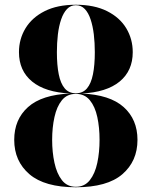

<svg xmlns="http://www.w3.org/2000/svg" viewBox="-20 -780 640 810"><path d="M300 10Q168.5 10 104.2 -45Q40 -100 40 -190Q40 -276 98.2 -328.2Q156.5 -380.5 276.5 -385.5Q171 -390.5 115.5 -436Q60 -481.5 60 -560Q60 -615 87.5 -660.5Q115 -706 168.5 -733Q222 -760 300 -760Q378 -760 431.8 -733Q485.5 -706 512.8 -660.5Q540 -615 540 -560Q540 -481.5 484.8 -436Q429.5 -390.5 324 -385.5Q443.5 -380.5 501.8 -328.2Q560 -276 560 -190Q560 -100 496.2 -45Q432.5 10 300 10ZM300 8Q337 8 359 -20Q381 -48 390.5 -93Q400 -138 400 -190Q400 -242 390.5 -286.2Q381 -330.5 359 -357.2Q337 -384 300 -384Q263 -384 241.2 -357.2Q219.5 -330.5 209.8 -286.2Q200 -242 200 -190Q200 -138 209.8 -93Q219.5 -48 241.2 -20Q263 8 300 8ZM300 -386.5Q329.5 -386.5 347 -407.2Q364.5 -428 372.2 -466.8Q380 -505.5 380 -560Q380 -599 375.8 -634.8Q371.5 -670.5 362.2 -698.2Q353 -726 337.8 -742Q322.5 -758 300 -758Q278 -758 262.8 -742Q247.5 -726 238 -698.2Q228.5 -670.5 224.2 -634.8Q220 -599 220 -560Q220 -505.5 227.8 -466.8Q235.5 -428 253 -407.2Q270.5 -386.5 300 -386.5Z"/></svg>

Font: Bodoni Moda 96pt
Style: Bold
Weight: 700
Version: Version 2.005